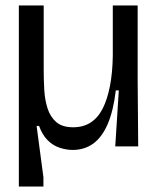

<svg xmlns="http://www.w3.org/2000/svg" viewBox="-20 -536 581 703"><path d="M49 147V-516H140V-282Q140 -246 142 -208.5Q144 -171 154 -139.5Q164 -108 186 -89Q208 -70 248 -70Q285 -70 312 -87.5Q339 -105 356 -138.5Q373 -172 382.5 -220.5Q392 -269 393 -331V-516H484V-249L486 0H402L415 -205H404Q395 -129 374 -81Q353 -33 321 -10Q289 13 246 13Q223 13 198.5 5Q174 -3 154.5 -22.5Q135 -42 123 -75H114L139 113V147Z"/></svg>

Font: Bricolage Grotesque 72pt
Style: Regular
Weight: 400
Version: Version 1.001;gftools[0.9.33.dev8+g029e19f]